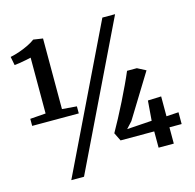

<svg xmlns="http://www.w3.org/2000/svg" viewBox="-121 -940 1135 1116"><g transform="rotate(-15 446.0 -382.0)"><path d="M128 -362V-698Q118 -695.5 97.8 -691.5Q77.5 -687.5 57.2 -684.2Q37 -681 27 -680.5L17 -732Q44.5 -737.5 73.8 -747.8Q103 -758 128.2 -770.5Q153.5 -783 169.5 -795.5L226.5 -787V-362L314.5 -355V-312.5H34V-355ZM591 -815H667.5L248.5 51H172ZM711 0V-98H508.5L484 -147.5Q503 -181 526 -224Q549 -267 572 -313.2Q595 -359.5 615.2 -402.5Q635.5 -445.5 649.5 -479H708.5L759.5 -452.5L598 -190L562.5 -151.5L712.5 -161.5L722 -281L802.5 -284V-164.5L876 -169V-98H802.5V0Z"/></g></svg>

Font: Merriweather 24pt SemiBold
Style: Regular
Weight: 600
Designer: Eben Sorkin
Foundry: Eben Sorkin
Version: Version 2.100